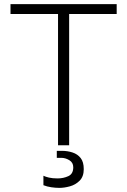

<svg xmlns="http://www.w3.org/2000/svg" viewBox="-20 -706 618 933"><path d="M262 0V-638H31V-686H547V-638H316V0ZM269 207Q250 207 229.5 204Q209 201 191 194V148Q201 153 218 157Q235 161 260 161Q288 161 312 150Q336 139 336 107Q336 84 317 72.5Q298 61 278 61H256V27H281Q308 27 332.5 35Q357 43 372 62Q387 81 387 116Q387 152 367 172Q347 192 319.5 199.5Q292 207 269 207Z"/></svg>

Font: Chivo Medium Thin
Style: Regular
Weight: 250
Version: Version 2.002